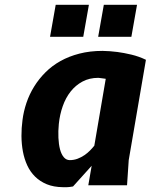

<svg xmlns="http://www.w3.org/2000/svg" viewBox="-20 -770 626 798"><path d="M419.5 -442.5Q409.5 -444 401 -445Q392.5 -446 389 -446.5Q351.5 -446.5 322.8 -431Q294 -415.5 273.5 -389.5Q253 -363.5 240.8 -328.8Q228.5 -294 224.5 -255Q221.5 -224.5 222.8 -197.2Q224 -170 229.5 -149.2Q235 -128.5 245.2 -116.5Q255.5 -104.5 270 -104.5Q287 -104.5 302.2 -110.2Q317.5 -116 330.8 -125Q344 -134 354.2 -144.5Q364.5 -155 372 -164.5ZM241.5 8Q203 7.5 174.5 -4.2Q146 -16 125.8 -36Q105.5 -56 93.2 -82.8Q81 -109.5 75.2 -140.2Q69.5 -171 69.2 -204.5Q69 -238 73.5 -271Q78 -307 90 -342.5Q102 -378 121.8 -410Q141.5 -442 168.8 -469.2Q196 -496.5 231.2 -516.2Q266.5 -536 310.2 -547.2Q354 -558.5 406 -558.5Q436.5 -558 467.5 -554Q494.5 -550.5 526 -543Q557.5 -535.5 586.5 -521.5L515 -104.5L508 0H347L361 -81L283.5 5Q278 6 269 7.2Q260 8.5 241.5 8ZM211.5 -750H349.5L326 -617H188ZM411.5 -750H549.5L526 -617H388Z"/></svg>

Font: B612
Style: Bold Italic
Weight: 700
Italic angle: -10°
Designer: Nicolas Chauveau, Thomas Paillot, Jonathan Favre-Lamarine, Jean-Luc Vinot
Foundry: AIRBUS
Version: Version 1.008